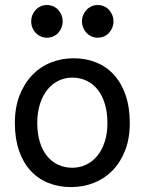

<svg xmlns="http://www.w3.org/2000/svg" viewBox="-20 -743 597 775"><path d="M130.4 -246.6Q130.4 -204.1 140.6 -170.4Q150.9 -136.7 169.7 -113.5Q188.5 -90.3 214.4 -78.1Q240.2 -65.9 272 -65.9Q301.3 -65.9 327.1 -78.1Q353 -90.3 372.3 -113.5Q391.6 -136.7 402.6 -170.4Q413.6 -204.1 413.6 -246.6Q413.6 -289.6 403.3 -323.5Q393.1 -357.4 374.3 -381.1Q355.5 -404.8 329.3 -417.2Q303.2 -429.7 272 -429.7Q242.2 -429.7 216.3 -417.2Q190.4 -404.8 171.4 -381.1Q152.3 -357.4 141.4 -323.5Q130.4 -289.6 130.4 -246.6ZM40 -246.6Q40 -309.6 59.1 -358.2Q78.1 -406.7 110.4 -440.2Q142.6 -473.6 185.5 -490.7Q228.5 -507.8 276.9 -507.8Q327.1 -507.8 368.9 -490.7Q410.6 -473.6 440.7 -440.2Q470.7 -406.7 487.3 -358.2Q503.9 -309.6 503.9 -246.6Q503.9 -183.6 484.9 -135.3Q465.8 -86.9 433.6 -54.2Q401.4 -21.5 358.4 -4.6Q315.4 12.2 267.1 12.2Q216.8 12.2 175 -4.6Q133.3 -21.5 103.3 -54.2Q73.2 -86.9 56.6 -135.3Q40 -183.6 40 -246.6ZM106 -656.7Q106 -670.4 110.8 -682.4Q115.7 -694.3 124.3 -703.4Q132.8 -712.4 144.3 -717.5Q155.8 -722.7 169.4 -722.7Q183.1 -722.7 194.8 -717.5Q206.5 -712.4 214.8 -703.4Q223.1 -694.3 228 -682.4Q232.9 -670.4 232.9 -656.7Q232.9 -643.1 228 -631.1Q223.1 -619.1 214.8 -610.1Q206.5 -601.1 194.8 -595.9Q183.1 -590.8 169.4 -590.8Q155.8 -590.8 144.3 -595.9Q132.8 -601.1 124.3 -610.1Q115.7 -619.1 110.8 -631.1Q106 -643.1 106 -656.7ZM311 -656.7Q311 -670.4 315.9 -682.4Q320.8 -694.3 329.3 -703.4Q337.9 -712.4 349.4 -717.5Q360.8 -722.7 374.5 -722.7Q388.2 -722.7 399.9 -717.5Q411.6 -712.4 419.9 -703.4Q428.2 -694.3 433.1 -682.4Q438 -670.4 438 -656.7Q438 -643.1 433.1 -631.1Q428.2 -619.1 419.9 -610.1Q411.6 -601.1 399.9 -595.9Q388.2 -590.8 374.5 -590.8Q360.8 -590.8 349.4 -595.9Q337.9 -601.1 329.3 -610.1Q320.8 -619.1 315.9 -631.1Q311 -643.1 311 -656.7Z"/></svg>

Font: Andika Viet
Style: Regular
Weight: 400
Designer: Victor Gaultney, Annie Olsen, Julie Remington, Don Collingsworth, Eric Hays, Becca Hirsbrunner
Foundry: SIL International
Version: Version 5.000